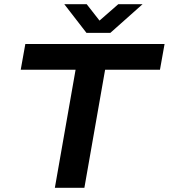

<svg xmlns="http://www.w3.org/2000/svg" viewBox="-20 -897 806 917"><path d="M242 0 341 -564H79L101 -687H766L744 -564H482L383 0ZM661 -877 507 -740H393L287 -877H394L480 -767H419L545 -877Z"/></svg>

Font: Archivo SemiExpanded SemiBold
Style: Italic
Weight: 600
Width: 6
Italic angle: -10°
Designer: Hector Gatti
Foundry: Omnibus-Type
Version: Version 2.001